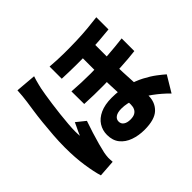

<svg xmlns="http://www.w3.org/2000/svg" viewBox="-180 -1048 1360 1360"><g transform="rotate(-45 500.0 -368.0)"><path d="M752 -686Q752 -648 752 -605.5Q752 -563 752 -523Q752 -483 752 -451Q752 -397 754 -350Q756 -303 758.5 -261Q761 -219 763 -180.5Q765 -142 765 -107Q765 -39 720.5 3Q676 45 574 45Q516 45 467 27.5Q418 10 389 -26Q360 -62 360 -118Q360 -164 383.5 -201Q407 -238 454 -259.5Q501 -281 569 -281Q646 -281 709.5 -263.5Q773 -246 822.5 -220Q872 -194 907.5 -167Q943 -140 963 -122L891 -2Q843 -51 788 -91Q733 -131 676 -154.5Q619 -178 564 -178Q525 -178 505 -164Q485 -150 485 -127Q485 -103 504 -90Q523 -77 555 -77Q583 -77 599.5 -86Q616 -95 624 -111.5Q632 -128 632 -150Q632 -174 631 -208Q630 -242 628 -282.5Q626 -323 624.5 -365Q623 -407 623 -446Q623 -489 623 -536Q623 -583 623 -623.5Q623 -664 623 -686ZM400 -514Q496 -507 586.5 -507Q677 -507 760.5 -513Q844 -519 917 -528V-401Q851 -393 767.5 -388.5Q684 -384 591 -383Q498 -382 401 -387ZM415 -748Q486 -742 552.5 -741.5Q619 -741 680 -743Q741 -745 795 -750Q849 -755 896 -761V-639Q850 -634 796 -630Q742 -626 681 -624Q620 -622 553.5 -622.5Q487 -623 415 -626ZM289 -777Q285 -766 279.5 -747Q274 -728 269.5 -709Q265 -690 263 -681Q259 -663 253.5 -628Q248 -593 241.5 -548Q235 -503 230 -456Q225 -409 221.5 -367Q218 -325 218 -296Q218 -288 218.5 -273Q219 -258 220 -249Q226 -265 233.5 -280.5Q241 -296 248.5 -311.5Q256 -327 263 -343L330 -289Q315 -246 300.5 -200Q286 -154 275 -113.5Q264 -73 258 -45Q256 -35 254 -20.5Q252 -6 252 2Q252 10 252.5 22Q253 34 254 45L127 54Q111 3 98.5 -80.5Q86 -164 86 -266Q86 -323 90.5 -384.5Q95 -446 101 -504Q107 -562 114 -609Q121 -656 125 -684Q128 -706 131 -735Q134 -764 135 -790Z"/></g></svg>

Font: Noto Sans JP ExtraBold
Style: Regular
Weight: 800
Designer: Ryoko NISHIZUKA  (kana, bopomofo & ideographs); Paul D. Hunt (Latin, Greek & Cyrillic); Sandoll Communications , Soo-you
Foundry: Adobe
Version: Version 2.004-H2;hotconv 1.0.118;makeotfexe 2.5.65603